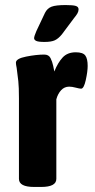

<svg xmlns="http://www.w3.org/2000/svg" viewBox="-20 -738 377 760"><path d="M55 -30V-349Q55 -393 52.5 -416.5Q50 -440 46 -469Q43 -483 43 -490Q43 -506 83.5 -514Q124 -522 155 -522Q173 -522 180 -508Q187 -494 190.5 -477.5Q194 -461 195 -455Q209 -490 228 -510.5Q247 -531 280 -531Q308 -531 317.5 -518.5Q327 -506 327 -477Q327 -455 319.5 -421Q312 -387 301 -387Q295 -387 280 -391Q265 -395 254 -395Q235 -395 222 -381Q209 -367 203 -345V-30Q203 2 143 2H115Q55 2 55 -30ZM115 -587Q115 -594 124 -615L158 -687Q167 -705 184 -711.5Q201 -718 240 -718Q269 -718 280 -714.5Q291 -711 291 -701Q291 -693 286.5 -685Q282 -677 272 -665L225 -602Q211 -585 197 -578.5Q183 -572 156 -572Q132 -572 123.5 -576Q115 -580 115 -587Z"/></svg>

Font: Asap Condensed
Style: Bold
Weight: 700
Designer: Pablo Cosgaya
Foundry: Omnibus-Type
Version: Version 1.010; ttfautohint (v1.8)